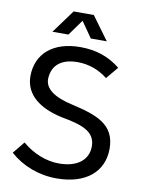

<svg xmlns="http://www.w3.org/2000/svg" viewBox="-97 -957 764 1030"><g transform="rotate(10 285.0 -442.0)"><path d="M126 -764H213L275 -850L335 -764H422L329 -891H219ZM284 7C443 7 537 -73 537 -199C537 -332 435 -366 300 -397C199 -419 146 -457 147 -512C150 -589 203 -627 288 -627C349 -627 406 -606 452 -569L507 -635C444 -685 375 -709 288 -709C140 -709 51 -631 51 -509C51 -408 133 -347 255 -321C357 -302 441 -281 441 -195C441 -122 384 -74 282 -74C213 -74 140 -103 82 -153L29 -88C96 -28 186 7 284 7Z"/></g></svg>

Font: Arthouse Owned Medium
Style: Regular
Weight: 500
Designer: Jeremy Tribby
Foundry: Tribby Type
Version: Version 1.000;PS 001.000;hotconv 1.0.88;makeotf.lib2.5.64775